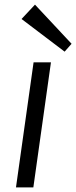

<svg xmlns="http://www.w3.org/2000/svg" viewBox="-20 -809 329 829"><path d="M200 -540 124 0H49L125 -540ZM289 -620 259 -586 73 -727 131 -789Z"/></svg>

Font: Pathway Extreme 8pt Thin 12pt Light
Style: Italic
Weight: 300
Italic angle: -8°
Version: Version 1.001;gftools[0.9.26]